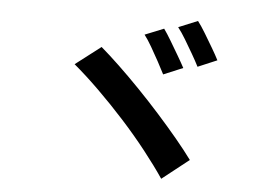

<svg xmlns="http://www.w3.org/2000/svg" viewBox="-48 -796 1096 778"><g transform="rotate(5 500.0 -407.0)"><path d="M593 -689Q606 -671 623 -642.5Q640 -614 657 -585Q674 -556 684 -537L605 -504Q594 -526 578.5 -554.5Q563 -583 546.5 -611.5Q530 -640 516 -658ZM727 -732Q741 -714 758.5 -685Q776 -656 792.5 -628Q809 -600 819 -580L741 -547Q730 -569 713.5 -597.5Q697 -626 680.5 -653.5Q664 -681 649 -700ZM347 -593Q381 -564 423 -524Q465 -484 510 -437.5Q555 -391 598 -343Q641 -295 678.5 -250Q716 -205 743 -168L634 -82Q601 -131 555 -189.5Q509 -248 455.5 -307Q402 -366 347.5 -419.5Q293 -473 244 -514Z"/></g></svg>

Font: Noto Sans TC SemiBold
Style: Regular
Weight: 600
Designer: Ryoko NISHIZUKA  (kana, bopomofo & ideographs); Paul D. Hunt (Latin, Greek & Cyrillic); Sandoll Communications , Soo-you
Foundry: Adobe
Version: Version 2.004-H2;hotconv 1.0.118;makeotfexe 2.5.65603